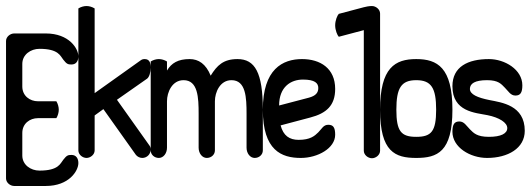

<svg xmlns="http://www.w3.org/2000/svg" viewBox="-20 -364 1761 637"><path d="M0 -228V228C0 242 14 253 27 253H132C209 253 240 203 240 177C240 162 233 150 217 150C205 150 201 152 190 166C180 178 175 202 111 202C82 202 54 183 54 152V77C54 46 79 28 106 28H167C172 20 175 9 175 0C175 -9 172 -20 167 -28H106C79 -28 54 -46 54 -77V-152C54 -183 82 -202 111 -202C175 -202 180 -178 190 -166C201 -152 205 -150 217 -150C233 -150 240 -162 240 -177C240 -203 209 -253 132 -253H27C14 -253 0 -242 0 -228Z M240 135C240 149 254 160 267 160C280 160 294 149 294 135V19L323 -2L431 150C436 156 444 160 452 160C468 160 480 147 480 132C480 127 479 123 476 119L368 -33L468 -103C475 -108 480 -124 480 -140C480 -157 475 -168 460 -168C455 -168 451 -167 447 -164L294 -55V-336C286 -341 276 -344 267 -344C258 -344 248 -341 240 -336Z M480 135C480 149 492 160 507 160C522 160 534 145 534 126V-28C534 -58 551 -98 589 -98C637 -98 639 -40 639 14V126C639 145 651 160 666 160C681 160 693 149 693 135V-28C693 -58 710 -98 748 -98C796 -98 798 -40 798 14V126C798 145 810 160 825 160C840 160 852 149 852 135V0C852 -123 826 -168 768 -168C721 -168 700 -147 679 -113C663 -152 639 -168 609 -168C571 -168 549 -155 534 -130V-160C526 -165 516 -168 507 -168C498 -168 488 -165 480 -160Z M852 0C852 135 914 160 978 160C1034 160 1092 128 1092 83C1092 58 1085 50 1069 50C1053 50 1048 63 1036 75C1024 87 1009 100 971 100C940 100 920 86 911 52L1009 26C1063 12 1092 -14 1092 -69C1092 -137 1043 -168 982 -168C918 -168 852 -135 852 0ZM906 -14C906 -76 945 -100 985 -100C1025 -100 1036 -88 1036 -72C1036 -56 1027 -46 1005 -40Z M1092 -280C1092 -264 1099 -247 1104 -242L1187 -264V136C1187 150 1201 161 1214 161C1227 161 1241 150 1241 136V-319C1241 -333 1227 -344 1214 -344C1205 -344 1194 -342 1187 -340L1104 -318C1099 -313 1092 -296 1092 -280Z M1295 0C1295 -72 1311 -98 1361 -98C1411 -98 1427 -72 1427 0C1427 72 1411 90 1361 90C1311 90 1295 72 1295 0ZM1241 0C1241 140 1291 160 1361 160C1431 160 1481 140 1481 0C1481 -140 1431 -168 1361 -168C1291 -168 1241 -140 1241 0Z M1481 73C1481 125 1540 160 1596 160C1665 160 1721 128 1721 70C1721 -15 1644 -24 1604 -32C1564 -40 1539 -51 1539 -69C1539 -87 1556 -98 1596 -98C1634 -98 1643 -85 1655 -73C1667 -61 1674 -47 1690 -47C1706 -47 1713 -56 1713 -81C1713 -133 1655 -168 1602 -168C1533 -168 1481 -143 1481 -78C1481 7 1557 10 1597 18C1637 26 1663 43 1663 61C1663 79 1642 90 1602 90C1562 90 1551 77 1539 65C1527 53 1520 39 1504 39C1488 39 1481 48 1481 73Z"/></svg>

Font: Ekmelos
Style: Regular
Weight: 500
Designer: Thomas Richter (thomas-richter@aon.at)
Version: Version 2.58